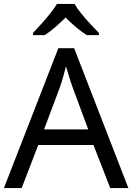

<svg xmlns="http://www.w3.org/2000/svg" viewBox="-20 -964 679 984"><path d="M545 0 459 -221H176L91 0H0L279 -717H360L638 0ZM352 -517Q349 -525 342 -546Q335 -567 328.5 -589.5Q322 -612 318 -624Q313 -604 307.5 -583.5Q302 -563 296.5 -546Q291 -529 287 -517L206 -301H432ZM362 -944Q374 -922 396.5 -894.5Q419 -867 443.5 -840.5Q468 -814 487 -795V-784H425Q399 -800 371 -823.5Q343 -847 316 -874Q289 -847 262 -824Q235 -801 209 -784H149V-795Q168 -815 191.5 -841Q215 -867 237 -894.5Q259 -922 272 -944Z"/></svg>

Font: Noto Sans Thaana
Style: Regular
Weight: 400
Designer: Monotype Design Team
Foundry: Monotype Imaging Inc.
Version: Version 2.001